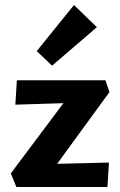

<svg xmlns="http://www.w3.org/2000/svg" viewBox="-20 -743 477 763"><path d="M207 -92 413 -97 407 0H45L23 -54L232 -333L41 -327L47 -424H399L415 -377ZM126 -540 274 -723 365 -635 187 -482Z"/></svg>

Font: Ysabeau Ultrabold
Style: Regular
Weight: 800
Designer: Christian Thalmann (Catharsis Fonts)
Version: Version 0.003